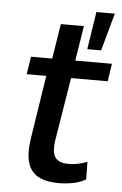

<svg xmlns="http://www.w3.org/2000/svg" viewBox="-52 -742 499 788"><g transform="rotate(5 197.5 -347.5)"><path d="M219 9Q169 9 136.5 -8Q104 -25 92.5 -63Q81 -101 90 -162L131 -425H50L62 -498H149L172 -642H267L244 -498H395L384 -425H233L191 -167Q183 -116 198 -94.5Q213 -73 253 -73Q271 -73 292 -77Q313 -81 330 -89L331 -16Q307 -2 277.5 3.5Q248 9 219 9ZM289 -549 313 -704H389L346 -549Z"/></g></svg>

Font: Nunito Sans 7pt Condensed SemiBold
Style: Italic
Weight: 600
Width: 3
Italic angle: -9°
Designer: Vernon Adams
Foundry: Vernon Adams
Version: Version 3.101;gftools[0.9.27]